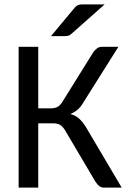

<svg xmlns="http://www.w3.org/2000/svg" viewBox="-20 -855 583 875"><path d="M64.9 0ZM154.3 -361.3H210.9Q228.5 -361.3 241.2 -367.4Q253.9 -373.5 265.1 -392.1L405.3 -617.2Q412.6 -627.4 422.1 -634.5Q431.6 -641.6 444.3 -641.6H519.5L353.5 -377.9Q342.8 -361.8 329.3 -351.6Q315.9 -341.3 300.3 -335.4Q323.2 -329.6 338.9 -315.9Q354.5 -302.2 370.1 -278.3L534.7 0H454.1Q440.9 0 432.1 -7.1Q423.3 -14.2 415 -26.9L275.9 -262.2Q265.1 -279.3 253.4 -286.1Q241.7 -293 221.2 -293H154.3V0H64.9V-641.6H154.3ZM457 -835 304.2 -699.7Q296.9 -693.4 290.3 -691.9Q283.7 -690.4 273.9 -690.4H212.4L319.8 -819.3Q324.2 -824.2 328.1 -827.4Q332 -830.6 336.7 -832.3Q341.3 -834 346.9 -834.5Q352.5 -835 360.4 -835Z"/></svg>

Font: Carlito
Style: Regular
Weight: 400
Designer: Lukasz Dziedzic
Foundry: tyPoland Lukasz Dziedzic
Version: Version 1.103; Beta1; all basic design good, some composites